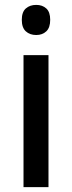

<svg xmlns="http://www.w3.org/2000/svg" viewBox="-20 -764 294 784"><path d="M128 -744Q153 -744 169 -729.5Q185 -715 185 -683Q185 -651 169 -636Q153 -621 128 -621Q102 -621 85.5 -636Q69 -651 69 -683Q69 -715 85.5 -729.5Q102 -744 128 -744ZM178 -539V0H76V-539Z"/></svg>

Font: Noto Sans Sinhala UI SemiCondensed Medium
Style: Regular
Weight: 500
Width: 4
Designer: Jelle Bosma - Monotype Design Team
Foundry: Monotype Imaging Inc.
Version: Version 2.006; ttfautohint (v1.8.4.7-5d5b)